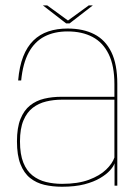

<svg xmlns="http://www.w3.org/2000/svg" viewBox="-20 -706 533 730"><path d="M215.5 4Q265 4 300.8 -5.2Q336.5 -14.5 360.5 -28.8Q384.5 -43 398 -58Q411.5 -73 415.5 -85V0H426V-387Q426 -462 403.2 -508.2Q380.5 -554.5 338.2 -576Q296 -597.5 237 -597.5Q196.5 -597.5 163.8 -586.5Q131 -575.5 107 -552Q83 -528.5 68.2 -491Q53.5 -453.5 49 -400H60.5Q67 -466 89.5 -507Q112 -548 149.2 -567.2Q186.5 -586.5 237 -586.5Q292 -586.5 331.8 -565.5Q371.5 -544.5 393.2 -500.2Q415 -456 415 -386V-338H212.5Q178.5 -338 148 -330.8Q117.5 -323.5 94.2 -305Q71 -286.5 57.8 -253.5Q44.5 -220.5 44.5 -168.5Q44.5 -115.5 57.8 -81.8Q71 -48 94.5 -29.2Q118 -10.5 149 -3.2Q180 4 215.5 4ZM216 -7Q184 -7 155.2 -14Q126.5 -21 104 -38.5Q81.5 -56 68.8 -87.5Q56 -119 56 -168.5Q56 -217 69.2 -248.2Q82.5 -279.5 105 -296.5Q127.5 -313.5 155.8 -320.2Q184 -327 214 -327H415V-107Q407.5 -84.5 383.5 -61.2Q359.5 -38 318 -22.5Q276.5 -7 216 -7ZM231.5 -617H244.5L333 -685.5H317.5L238.5 -628L159.5 -685.5H143Z"/></svg>

Font: Anybody Thin Thin
Style: Regular
Weight: 250
Version: Version 1.113;gftools[0.9.25]